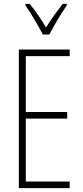

<svg xmlns="http://www.w3.org/2000/svg" viewBox="-20 -969 427 989"><path d="M201 -791H234C259 -838 294 -899 324 -941V-949H303C269 -905 245 -872 217 -828C192 -871 159 -917 133 -949H111V-941C136 -907 175 -840 201 -791ZM339 0V-34H113V-358H326V-392H113V-680H339V-714H77V0Z"/></svg>

Font: Noto Sans Bengali ExtraCondensed ExtraLight
Style: Regular
Weight: 200
Width: 2
Designer: Joana Ranito - Universal Thirst; Jelle Bosma - Monotype Design Team
Foundry: Universal Thirst ehf.
Version: Version 3.000